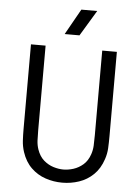

<svg xmlns="http://www.w3.org/2000/svg" viewBox="-60 -940 724 996"><g transform="rotate(5 302.0 -442.5)"><path d="M78.1 -691.4H154.3V-251.5Q154.3 -220.2 155.5 -196.5Q156.7 -172.9 164.1 -151.4Q176.3 -116.2 199.2 -96.2Q222.2 -76.2 249.5 -67.6Q276.9 -59.1 301.8 -59.1Q326.7 -59.1 354 -67.6Q381.3 -76.2 404.5 -96.2Q427.7 -116.2 439.5 -151.4Q446.8 -172.9 448 -196.5Q449.2 -220.2 449.2 -251.5V-691.4H525.4V-251.5Q525.4 -218.8 523.9 -189.7Q522.5 -160.6 512.7 -131.8Q496.1 -81.5 463.6 -50.3Q431.2 -19 389.2 -4.9Q347.2 9.3 301.8 9.3Q256.3 9.3 214.4 -4.9Q172.4 -19 139.9 -50.3Q107.4 -81.5 90.8 -131.8Q81.5 -160.6 79.8 -189.7Q78.1 -218.8 78.1 -251.5ZM405.3 -893.6 324.7 -759.8H247.6L322.8 -893.6Z"/></g></svg>

Font: Gidole
Style: Regular
Weight: 400
Version: Version 2.100; ttfautohint (v1.8.4.7-5d5b)